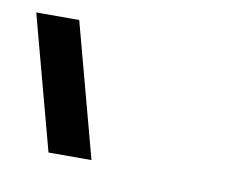

<svg xmlns="http://www.w3.org/2000/svg" viewBox="-172 -791 431 352"><g transform="rotate(10 43.5 -615.5)"><path d="M-119.1 -700 -73.8 -531 -63.1 -491H16.9L6.2 -531L-39.1 -700L-49.8 -740H-129.8Z"/></g></svg>

Font: Nordica Advanced
Style: RegularLObl
Weight: 300
Version: Version 1.07